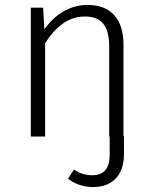

<svg xmlns="http://www.w3.org/2000/svg" viewBox="-20 -554 622 779"><path d="M481 -1V-374C481 -475 431 -534 336 -534C261 -534 202 -494 160 -435L155 -523H105V0H163V-379C205 -443 254 -487 325 -487C389 -487 423 -452 423 -366V0H425V74C425 136 395 157 355 157C321 157 301 147 280 134L256 171C278 188 311 205 358 205C432 205 483 161 483 71V-1Z"/></svg>

Font: FiraGO Light
Style: Regular
Weight: 300
Designer: bBox Type
Foundry: bBox Type GmbH
Version: Version 1.001;PS 001.001;hotconv 1.0.88;makeotf.lib2.5.64775